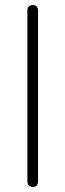

<svg xmlns="http://www.w3.org/2000/svg" viewBox="-20 -731 258 757"><path d="M109 6Q99 6 93.5 0Q88 -6 88 -16V-689Q88 -700 93.5 -705.5Q99 -711 109 -711Q119 -711 124.5 -705.5Q130 -700 130 -689V-16Q130 6 109 6Z"/></svg>

Font: Nunito ExtraLight
Style: Regular
Weight: 200
Designer: Vernon Adams
Foundry: Vernon Adams
Version: Version 3.602;April 4, 2023;FontCreator 14.0.0.2856 64-bit